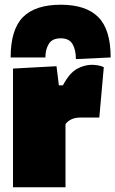

<svg xmlns="http://www.w3.org/2000/svg" viewBox="-20 -792 488 812"><path d="M35 0V-502L219 -512L229 -431H246Q274 -483.5 305.5 -500.8Q337 -518 369 -518Q377.5 -518 392 -516Q406.5 -514 419 -508L400 -295H324Q297 -295 281.2 -287Q265.5 -279 257 -267V0ZM301 -542Q301 -581 286.8 -605.5Q272.5 -630 237 -630Q201 -630 186.5 -606.5Q172 -583 172 -549H25Q25 -667 77 -719.5Q129 -772 237 -772Q343.5 -772 395.8 -719.5Q448 -667 448 -549Z"/></svg>

Font: Commissioner Black
Style: Regular
Weight: 900
Designer: Kostas Bartsokas
Foundry: Kostas Bartsokas
Version: Version 1.000; ttfautohint (v1.8.3)